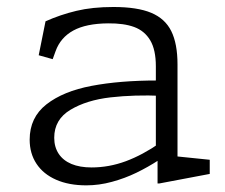

<svg xmlns="http://www.w3.org/2000/svg" viewBox="-20 -532 660 563"><path d="M442 -68.5 437 -79.5V-337.5Q437 -386 420.5 -413.8Q404 -441.5 373.5 -452.8Q343 -464 297 -463.5Q232.5 -463 195 -442.5Q157.5 -422 143 -382L134.5 -358.5L93.5 -370L113.5 -469.5Q157 -489 204 -500.2Q251 -511.5 312.5 -511.5Q382.5 -511.5 423.2 -494.5Q464 -477.5 482.2 -440.8Q500.5 -404 500.5 -343V-50L478 -75.5L595 -63.5V-22L447 6H442ZM67 -122.5Q67 -187.5 116.2 -226Q165.5 -264.5 248.5 -280.2Q331.5 -296 441 -296L454.5 -251Q374.5 -254.5 304.2 -246.5Q234 -238.5 186.5 -210Q139 -181.5 139 -128Q139 -101 152 -81.2Q165 -61.5 189.5 -51.2Q214 -41 248.5 -41Q299.5 -41 348.8 -59.2Q398 -77.5 448.5 -112.5V-64.5L445.5 -62.5Q414 -42 380 -25.5Q346 -9 308.2 1.2Q270.5 11.5 233 11.5Q182 11.5 144.5 -5Q107 -21.5 87 -51.8Q67 -82 67 -122.5Z"/></svg>

Font: Monaspace Xenon Var
Style: Regular
Weight: 400
Designer: Riley Cran and the Lettermatic Team
Version: Version 1.000 (Monaspace Xenon Var)